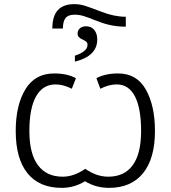

<svg xmlns="http://www.w3.org/2000/svg" viewBox="-20 -898 825 928"><path d="M339 -878Q366 -878 391 -870Q416 -862 471 -841Q532 -817 588 -817V-769Q520 -769 459 -793L440 -800Q403 -815 382.5 -821Q362 -827 340 -827Q310 -827 297 -811Q284 -795 284 -760H233Q233 -820 259.5 -849Q286 -878 339 -878ZM342 -629Q370 -638 386.5 -651Q403 -664 403 -681Q403 -691 397.5 -696Q392 -701 379 -707Q355 -717 355 -735Q355 -751 366 -761Q377 -771 396 -771Q421 -771 435.5 -753.5Q450 -736 450 -707Q450 -627 342 -600ZM56 -265Q56 -389 102.5 -466Q149 -543 242 -543Q305 -543 347 -520L327 -469Q286 -490 249 -490Q187 -490 154.5 -432.5Q122 -375 122 -265Q122 -155 163.5 -99.5Q205 -44 283 -44Q337 -44 392 -82Q447 -44 503 -44Q581 -44 621.5 -99.5Q662 -155 662 -265Q662 -375 632 -432.5Q602 -490 544 -490Q506 -490 465 -469L446 -520Q488 -543 551 -543Q641 -543 685 -465Q729 -387 729 -265Q729 -132 671.5 -61Q614 10 507 10Q443 10 391 -22Q339 10 278 10Q170 10 113 -60.5Q56 -131 56 -265Z"/></svg>

Font: OpenSansMMV
Style: Light
Weight: 300
Foundry: Ascender Corporation
Version: Version 4.001